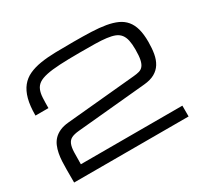

<svg xmlns="http://www.w3.org/2000/svg" viewBox="-154 -984 1277 1203"><g transform="rotate(-30 484.5 -383.0)"><path d="M62.5 -93.8Q62.5 -123 64 -152.1Q65.4 -181.2 70.6 -207.8Q75.7 -234.4 85.7 -257.8Q95.7 -281.2 113 -299.1Q130.4 -316.9 156.2 -328.6Q182.1 -340.3 218.8 -343.8L718.8 -390.6Q742.2 -392.6 759.8 -397.5Q777.3 -402.3 788.8 -416.3Q800.3 -430.2 806.2 -457Q812 -483.9 812 -530.8Q812 -569.8 806.2 -596.7Q800.3 -623.5 786.6 -641.1Q772.9 -658.7 749.8 -668Q726.6 -677.2 691.9 -681.6Q657.2 -686 609.9 -686.8Q562.5 -687.5 500 -687.5Q414.1 -687.5 355.2 -684.3Q296.4 -681.2 258.1 -672.9Q219.7 -664.6 199.2 -650.4Q178.7 -636.2 169.2 -613.5Q159.7 -590.8 158 -559.1Q156.2 -527.3 156.2 -484.4H62.5Q62.5 -554.7 75.4 -602.8Q88.4 -650.9 113.5 -682.1Q138.7 -713.4 175.8 -730.5Q212.9 -747.6 261.5 -755.4Q310.1 -763.2 369.9 -764.4Q429.7 -765.6 500 -765.6Q570.3 -765.6 627.7 -763.4Q685.1 -761.2 730.2 -753.4Q775.4 -745.6 808.6 -730.5Q841.8 -715.3 863.5 -689.2Q885.3 -663.1 895.8 -624.5Q906.2 -585.9 906.2 -531.2Q906.2 -484.4 899.4 -446Q892.6 -407.7 875 -379.4Q857.4 -351.1 827.1 -334Q796.9 -316.9 750 -312.5L250 -265.6Q214.4 -262.2 195.3 -252.4Q176.3 -242.7 167.5 -221.4Q158.7 -200.2 157.5 -165.5Q156.2 -130.9 156.2 -78.1H890.6V0H62.5Z"/></g></svg>

Font: Michroma
Style: Regular
Weight: 400
Version: Version 1.000